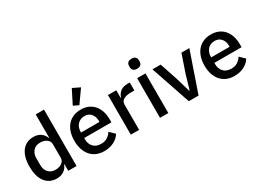

<svg xmlns="http://www.w3.org/2000/svg" viewBox="-38 -1482 2932 2182"><g transform="rotate(-30 1428.0 -391.5)"><path d="M405 -86H400Q383 -40 344.5 -14Q306 12 254 12Q155 12 101 -59.5Q47 -131 47 -260Q47 -389 101 -460.5Q155 -532 254 -532Q306 -532 344.5 -506.5Q383 -481 400 -434H405V-740H514V0H405ZM287 -82Q337 -82 371 -106.5Q405 -131 405 -171V-349Q405 -389 371 -413.5Q337 -438 287 -438Q230 -438 196 -401.5Q162 -365 162 -305V-215Q162 -155 196 -118.5Q230 -82 287 -82Z M874 12Q818 12 774 -7Q730 -26 699 -61.5Q668 -97 651.5 -147.5Q635 -198 635 -260Q635 -322 651.5 -372.5Q668 -423 699 -458.5Q730 -494 774 -513Q818 -532 874 -532Q931 -532 974.5 -512Q1018 -492 1047 -456.5Q1076 -421 1090.5 -374Q1105 -327 1105 -273V-232H748V-215Q748 -155 783.5 -116.5Q819 -78 885 -78Q933 -78 966 -99Q999 -120 1022 -156L1086 -93Q1057 -45 1002 -16.5Q947 12 874 12ZM874 -447Q846 -447 822.5 -437Q799 -427 782.5 -409Q766 -391 757 -366Q748 -341 748 -311V-304H990V-314Q990 -374 959 -410.5Q928 -447 874 -447ZM887 -582 819 -615 910 -795 1005 -749Z M1226 0V-520H1335V-420H1340Q1351 -460 1386 -490Q1421 -520 1483 -520H1512V-415H1469Q1404 -415 1369.5 -394Q1335 -373 1335 -332V0Z M1664 -613Q1630 -613 1614.5 -629Q1599 -645 1599 -670V-687Q1599 -712 1614.5 -728Q1630 -744 1664 -744Q1698 -744 1713 -728Q1728 -712 1728 -687V-670Q1728 -645 1713 -629Q1698 -613 1664 -613ZM1609 -520H1718V0H1609Z M1987 0 1810 -520H1918L1997 -283L2050 -101H2056L2109 -283L2190 -520H2294L2115 0Z M2582 12Q2526 12 2482 -7Q2438 -26 2407 -61.5Q2376 -97 2359.5 -147.5Q2343 -198 2343 -260Q2343 -322 2359.5 -372.5Q2376 -423 2407 -458.5Q2438 -494 2482 -513Q2526 -532 2582 -532Q2639 -532 2682.5 -512Q2726 -492 2755 -456.5Q2784 -421 2798.5 -374Q2813 -327 2813 -273V-232H2456V-215Q2456 -155 2491.5 -116.5Q2527 -78 2593 -78Q2641 -78 2674 -99Q2707 -120 2730 -156L2794 -93Q2765 -45 2710 -16.5Q2655 12 2582 12ZM2582 -447Q2554 -447 2530.5 -437Q2507 -427 2490.5 -409Q2474 -391 2465 -366Q2456 -341 2456 -311V-304H2698V-314Q2698 -374 2667 -410.5Q2636 -447 2582 -447Z"/></g></svg>

Font: IBM Plex Thai Medium
Style: Regular
Weight: 500
Designer: Mike Abbink, Paul van der Laan, Pieter van Rosmalen, Ben Mitchell, Mark Frömberg
Foundry: Bold Monday
Version: Version 1.0